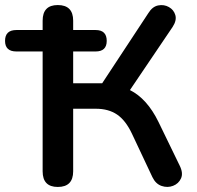

<svg xmlns="http://www.w3.org/2000/svg" viewBox="-40 -733 782 761"><path d="M189 8Q129 8 129 -54V-529H25Q-20 -529 -20 -571Q-20 -614 25 -614H129V-651Q129 -713 189 -713Q250 -713 250 -651V-614H339Q383 -614 383 -571Q383 -529 339 -529H250V-403H365L548 -681Q564 -707 587 -711.5Q610 -716 629.5 -705Q649 -694 655 -673Q661 -652 644 -626L475 -376Q543 -342 588 -250L672 -77Q687 -47 677.5 -26Q668 -5 646 3.5Q624 12 600.5 4Q577 -4 564 -31L483 -203Q458 -256 424 -279Q390 -302 340 -302H250V-54Q250 8 189 8Z"/></svg>

Font: Chiron GoRound TC M
Style: Regular
Weight: 500
Designer: Ryoko NISHIZUKA 西塚涼子 (kana, bopomofo & ideographs); Paul D. Hunt (Latin, Greek & Cyrillic); Sandoll Communications 산돌커뮤니
Foundry: Adobe
Version: Version 1.000;hotconv 1.1.1;makeotfexe 2.6.0